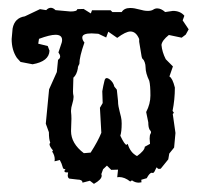

<svg xmlns="http://www.w3.org/2000/svg" viewBox="-20 -461 495 483"><path d="M179.7 -300.3Q175.8 -293.9 175.8 -289.6V-288.6Q172.9 -272.9 164.6 -265.6L163.6 -231Q163.6 -225.1 165 -219.2V-216.3Q165 -210.4 162.1 -200.7Q158.7 -189.9 158.7 -183.1V-179.7Q159.7 -171.9 159.7 -162.1L158.7 -131.3Q158.7 -100.1 190.9 -75.7L208 -77.1Q226.6 -106 234.9 -127L231.4 -189.9L238.3 -201.7L237.3 -231.4Q239.7 -245.6 242.7 -257.3Q244.1 -264.6 248.5 -264.6Q251.5 -264.6 255.4 -261.7Q265.1 -254.4 267.6 -243.2L273.9 -235.4L276.9 -207Q276.9 -199.7 278.1 -193.4Q279.3 -187 281 -180.4Q282.7 -173.8 284.4 -166.7Q286.1 -159.7 286.1 -150.4Q286.1 -129.9 282.7 -119.6Q293.5 -96.7 298.3 -96.7L301.3 -99.1Q307.6 -77.1 324.7 -68.4Q344.2 -82.5 344.2 -91.8L357.4 -99.1L356.4 -112.3Q356.4 -121.1 358.9 -125Q359.9 -126.5 359.9 -128.4Q359.9 -130.4 358.4 -132.3Q355 -135.7 354 -141.4Q353 -147 353 -153.3L347.7 -179.2Q358.4 -199.7 358.4 -220.7Q358.4 -246.6 355.5 -257.8Q346.2 -276.9 346.2 -292Q346.2 -298.3 344 -304.4Q341.8 -310.5 339.4 -312.3Q336.9 -314 336.2 -319.1Q335.4 -324.2 330.1 -356V-362.8Q322.3 -381.8 308.1 -381.8Q296.4 -381.8 274.9 -365.7L252.4 -381.3L247.1 -366.7L227.5 -376L210.4 -377Q187 -377 187 -366.7Q187 -360.4 192.4 -354Q179.7 -317.9 179.7 -300.3ZM126 -310.5Q131.3 -314 131.3 -318.8Q131.3 -323.2 127 -329.1L135.3 -354Q136.2 -357.4 136.2 -360.4Q136.2 -373.5 119.6 -373.5Q105.5 -373.5 78.1 -363.3L76.2 -351.1L100.1 -345.2L104.5 -333.5Q103.5 -306.6 62 -299.3L31.7 -305.2L22.5 -315.4Q9.3 -335 9.3 -362.8L11.7 -389.2Q16.6 -416 42.5 -419.9L80.6 -438L96.2 -435.5Q101.6 -441.4 107.9 -441.4Q113.8 -441.4 119.6 -435.5L157.2 -432.1Q174.3 -432.1 174.3 -438L190.4 -438.5L208.5 -427.2L211.4 -435.1H258.3L262.7 -430.7H286.1Q292.5 -440.9 307.6 -440.9Q317.4 -440.9 330.1 -437.3Q342.8 -433.6 351.6 -433.6Q360.8 -433.6 365.5 -436.8Q370.1 -439.9 375.5 -439.9Q385.3 -439.9 395.5 -430.7L415 -433.6Q433.6 -433.6 443.8 -421.4L439.5 -409.7L454.6 -387.2L447.3 -374L437 -366.2L404.8 -373Q387.7 -359.4 386.2 -348.1Q387.7 -330.1 397 -312L415 -293.9L406.2 -268.6Q414.1 -264.2 419.9 -240.7Q419.9 -210.4 414.1 -182.1L417.5 -177.2L414.6 -174.3L421.4 -126.5L418 -89.8L405.8 -74.7L403.3 -60.1L384.3 -36.6Q381.8 -36.1 379.9 -36.1Q377 -36.1 376 -38.1Q375 -39.6 374 -39.6Q373 -39.6 372.6 -37.6Q370.6 -33.2 368.7 -29.5Q366.7 -25.9 364.3 -25.9L361.8 -26.4Q356.4 -26.4 349.1 -12.7L335.4 -8.8L335.9 -2.4L329.1 -1.5Q319.8 -1.5 312 -7.3L307.6 -4.4Q293.5 -15.6 279.8 -15.6L274.9 -15.1L276.9 -34.2L259.8 -33.7L249 -44.4L239.3 -35.2L234.9 -22.9Q235.8 -21 235.8 -19Q235.8 -9.3 216.3 1.5L206.1 -6.3L187.5 -1.5Q187.5 -9.3 174.8 -9.3L154.3 -11.7Q150.4 -13.7 150.4 -20L151.4 -27.3H147.9Q142.1 -27.3 142.1 -30.3Q142.1 -32.7 145 -36.1L142.1 -35.6Q138.7 -35.6 137.2 -42.2Q135.7 -48.8 130.4 -58.6L117.2 -55.2Q117.7 -57.6 117.7 -60.1Q117.7 -70.3 111.3 -79.6L113.3 -82.5Q104.5 -92.8 104.5 -98.6L106.4 -102.5Q103 -110.4 103 -128.4L95.2 -149.9L103.5 -236.3L123 -279.8Z"/></svg>

Font: Truetypewriter PolyglOTT
Style: Regular
Weight: 400
Designer: Sergey Beatoff a.k.a. Sam_T
Version: Version 3.76